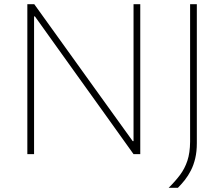

<svg xmlns="http://www.w3.org/2000/svg" viewBox="-20 -733 1066 913"><path d="M110 0Q110 -61 110 -117Q110 -173 110 -238V-475Q110 -540.5 110 -596.5Q110 -652.5 110 -713H143Q217.5 -609.5 287.8 -511.5Q358 -413.5 426 -319L611 -62H615V-475Q615 -540.5 615 -596.5Q615 -652.5 615 -713H647Q647 -652.5 647 -596.5Q647 -540.5 647 -475V-238Q647 -173 647 -117Q647 -61 647 0H615Q553 -87 483.8 -183.5Q414.5 -280 331 -396.5L146 -655H142V-238Q142 -173 142 -117Q142 -61 142 0ZM782 160Q813 129.5 835.8 99.2Q858.5 69 871 31.5Q883.5 -6 884 -59V-238V-475Q884 -540.5 884 -596.5Q884 -652.5 884 -713H916Q916 -652.5 916 -596.5Q916 -540.5 916 -475V-269Q916 -211.5 916 -157.8Q916 -104 916 -52Q916 -12.5 908.5 19.5Q901 51.5 888 77Q875 102.5 859 122.8Q843 143 826 160Z"/></svg>

Font: Commissioner Thin
Style: Regular
Weight: 100
Designer: Kostas Bartsokas
Foundry: Kostas Bartsokas
Version: Version 1.001;gftools[0.9.23]